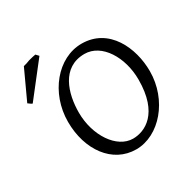

<svg xmlns="http://www.w3.org/2000/svg" viewBox="-158 -865 1044 1041"><g transform="rotate(-30 363.5 -344.5)"><path d="M422 -44C321 -44 237 -169 237 -313C237 -432 279 -574 422 -574C530 -574 607 -447 607 -307C607 -95 496 -44 422 -44ZM436 -630C286 -630 161 -479 161 -299C161 -123 260 15 408 15C553 15 683 -135 683 -316C683 -461 608 -630 436 -630ZM45 -481 206 -687 190 -704C181 -702 181 -702 170 -700L146 -694L124 -686C117 -684 110 -682 105 -681L20 -497C28 -492 37 -483 45 -481Z"/></g></svg>

Font: Temporarium
Style: Regular
Weight: 400
Version: Version 1.1